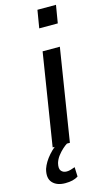

<svg xmlns="http://www.w3.org/2000/svg" viewBox="-165 -758 553 1000"><g transform="rotate(-15 112.0 -258.0)"><path d="M40 0 119 -497H212L133 0ZM133 -617 149 -713H249L233 -617ZM56 197Q11 197 -12 172Q-35 147 -22 99Q-10 64 19.5 30.5Q49 -3 94 -31L117 0Q107 6 92.5 19Q78 32 65 49Q52 66 46 86Q39 115 49.5 127.5Q60 140 79 140Q89 140 100 137Q111 134 124 129L126 180Q112 189 95 193Q78 197 56 197Z"/></g></svg>

Font: Nunito Sans 7pt Condensed Medium
Style: Italic
Weight: 500
Width: 3
Italic angle: -9°
Designer: Vernon Adams
Foundry: Vernon Adams
Version: Version 3.101;gftools[0.9.27]